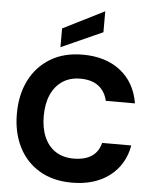

<svg xmlns="http://www.w3.org/2000/svg" viewBox="-63 -1018 867 1082"><g transform="rotate(5 370.5 -477.0)"><path d="M384 12Q278 12 201 -33.5Q124 -79 83 -160.5Q42 -242 42 -348Q42 -456 83 -537.5Q124 -619 200.5 -665.5Q277 -712 384 -712Q513 -712 596.5 -647Q680 -582 700 -464H535Q523 -517 484.5 -546.5Q446 -576 382 -576Q323 -576 281 -548Q239 -520 216.5 -469.5Q194 -419 194 -348Q194 -279 216.5 -228.5Q239 -178 281 -151Q323 -124 382 -124Q446 -124 484.5 -150Q523 -176 535 -226H700Q680 -115 596.5 -51.5Q513 12 384 12ZM254 -743V-849L487 -966H488V-848Z"/></g></svg>

Font: DM Sans 28pt Black
Style: Regular
Weight: 900
Version: Version 4.004;gftools[0.9.30]